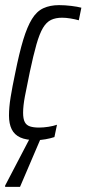

<svg xmlns="http://www.w3.org/2000/svg" viewBox="-23 -538 337 748"><path d="M118 8Q79 8 56 -2.5Q33 -13 22.5 -34.5Q12 -56 12 -88Q12 -120 18.5 -160Q25 -200 36 -252Q52 -332 67.5 -383Q83 -434 101.5 -464Q120 -494 146 -506Q172 -518 207 -518Q230 -518 254.5 -515Q279 -512 294 -508L284 -459Q270 -463 252 -466Q234 -469 219 -469Q194 -469 176 -460.5Q158 -452 144.5 -429.5Q131 -407 119 -365Q107 -323 93 -257Q81 -200 74 -162.5Q67 -125 67 -99Q67 -75 73.5 -62.5Q80 -50 94 -45.5Q108 -41 129 -41Q146 -41 165.5 -44Q185 -47 199 -52L189 -4Q174 1 154.5 4.5Q135 8 118 8ZM-3 190V185L102 -16H142L141 -11L55 190Z"/></svg>

Font: Saira UltraCondensed
Style: Italic
Weight: 400
Width: 1
Italic angle: -12°
Designer: Hector Gatti with collaboration of the Omnibus-Type team
Foundry: Omnibus-Type
Version: Version 1.101